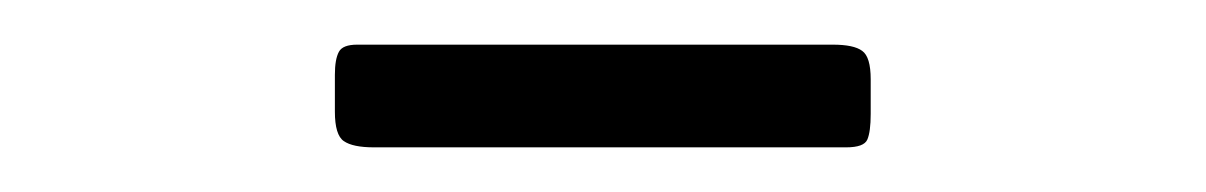

<svg xmlns="http://www.w3.org/2000/svg" viewBox="-20 -906 540 86"><path d="M130 -856Q130 -845.5 134 -842.8Q138 -840 147.5 -840H359Q367 -840 368.5 -843.5Q370 -847 370 -855V-870.5Q370 -880.5 366.2 -883.2Q362.5 -886 353 -886H140Q133.5 -886 131.8 -882.8Q130 -879.5 130 -872.5Z"/></svg>

Font: Besley
Style: Regular
Weight: 400
Designer: Owen Earl
Foundry: indestructible type*
Version: Version 4.000